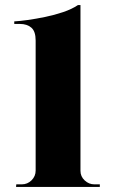

<svg xmlns="http://www.w3.org/2000/svg" viewBox="-20 -734 448 754"><path d="M372 0V-10H351Q329 -10 312.5 -25.5Q296 -41 296 -63V-714H286Q262 -698 228 -686.5Q194 -675 157.5 -667.5Q121 -660 89 -655.5Q57 -651 36 -650V-640H58Q86 -640 103 -625.5Q120 -611 120 -575V-64Q120 -42 104 -26Q88 -10 65 -10H44L43 0Z"/></svg>

Font: Cinzel ExtraBold
Style: Regular
Weight: 800
Designer: Natanael Gama
Version: Version 2.000